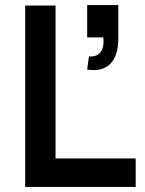

<svg xmlns="http://www.w3.org/2000/svg" viewBox="-20 -742 574 762"><path d="M518.5 -113H200.5V-720H80V0H518.5ZM326 -466C408 -452.5 449.5 -501 449.5 -588.5V-722H326V-593.5H390C395.5 -548 379 -514.5 333 -518Z"/></svg>

Font: Eudonet
Style: Bold
Weight: 700
Designer: Mikhail Sharanda
Foundry: Mikhail Sharanda
Version: Version 4.503;Glyphs 3.1.2 (3151)